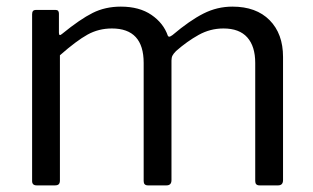

<svg xmlns="http://www.w3.org/2000/svg" viewBox="-20 -560 946 580"><path d="M77 -13V-517Q77 -530 88 -530H148Q158 -530 158 -519V-461Q158 -449 168 -458Q222 -502 260 -521Q298 -540 345 -540Q401 -540 437.5 -515Q474 -490 487 -452Q489 -449 491 -449Q494 -449 501 -454Q553 -498 594.5 -519Q636 -540 682 -540Q754 -540 794.5 -499Q835 -458 835 -388V-16Q835 0 820 0H764Q751 0 751 -13V-370Q751 -420 727 -447Q703 -474 655 -474Q615 -474 580 -454.5Q545 -435 512 -406Q504 -398 501 -392Q498 -386 498 -377V-16Q498 0 483 0H427Q414 0 414 -13V-370Q414 -474 318 -474Q278 -474 244.5 -455.5Q211 -437 161 -393V-15Q161 -7 157.5 -3.5Q154 0 146 0H91Q77 0 77 -13Z"/></svg>

Font: Libre Franklin
Style: Regular
Weight: 400
Designer: Pablo Impallari, Rodrigo Fuenzalida
Foundry: Impallari Type
Version: Version 1.002; ttfautohint (v1.5)